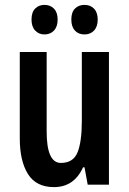

<svg xmlns="http://www.w3.org/2000/svg" viewBox="-20 -756 528 786"><path d="M426 -543V0H339L326 -71H320Q283 10 201 10Q128 10 94.5 -43.5Q61 -97 61 -189V-543H171V-218Q171 -89 229 -89Q280 -89 297.5 -132.5Q315 -176 315 -261V-543ZM109 -676Q109 -706 124 -721Q139 -736 162 -736Q186 -736 201 -720.5Q216 -705 216 -676Q216 -647 201 -631Q186 -615 162 -615Q139 -615 124 -631Q109 -647 109 -676ZM272 -676Q272 -706 287 -721Q302 -736 326 -736Q350 -736 365 -720.5Q380 -705 380 -676Q380 -647 365 -631Q350 -615 326 -615Q301 -615 286.5 -631Q272 -647 272 -676Z"/></svg>

Font: Noto Sans Gurmukhi ExtraCondensed SemiBold
Style: Regular
Weight: 600
Width: 2
Designer: Jelle Bosma - Monotype Design Team
Foundry: Monotype Imaging Inc.
Version: Version 2.004; ttfautohint (v1.8.4.7-5d5b)